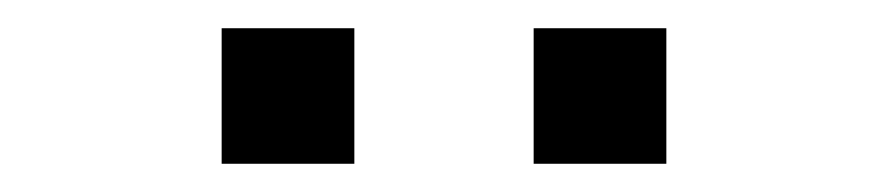

<svg xmlns="http://www.w3.org/2000/svg" viewBox="-20 -729 629 136"><path d="M137 -613V-709H231V-613ZM358 -613V-709H452V-613Z"/></svg>

Font: Chivo Medium
Style: Regular
Weight: 400
Version: Version 2.002